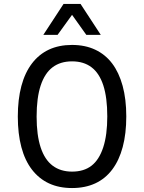

<svg xmlns="http://www.w3.org/2000/svg" viewBox="-20 -941 728 970"><path d="M344 9Q278 9 227.5 -14.5Q177 -38 141.5 -84Q106 -130 88 -197.5Q70 -265 70 -352Q70 -439 88 -506.5Q106 -574 141.5 -620.5Q177 -667 227.5 -690.5Q278 -714 344 -714Q410 -714 461 -690Q512 -666 546.5 -620.5Q581 -575 599.5 -507.5Q618 -440 618 -353Q618 -266 600 -198.5Q582 -131 547 -84.5Q512 -38 461 -14.5Q410 9 344 9ZM344 -74Q404 -74 442.5 -104Q481 -134 501.5 -196.5Q522 -259 522 -353Q522 -448 502 -509.5Q482 -571 442.5 -601Q403 -631 344 -631Q285 -631 245.5 -601Q206 -571 185.5 -509Q165 -447 165 -352Q165 -258 185.5 -196Q206 -134 246 -104Q286 -74 344 -74ZM199 -765 301 -921H387L489 -765H416L344 -866L271 -765Z"/></svg>

Font: Nunito Sans 7pt Condensed Medium
Style: Regular
Weight: 500
Width: 3
Designer: Vernon Adams
Foundry: Vernon Adams
Version: Version 3.101;gftools[0.9.27]